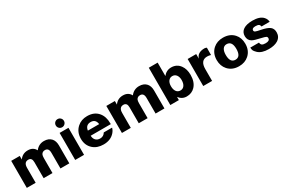

<svg xmlns="http://www.w3.org/2000/svg" viewBox="119 -1957 4740 3192"><g transform="rotate(-30 2489.0 -360.5)"><path d="M223 -519V-450Q281 -533 383 -533Q486 -533 529 -450Q592 -533 694 -533Q784 -533 833 -477Q875 -427 875 -345V0H705V-301Q705 -394 633 -394Q584 -394 563 -354Q552 -333 552 -285V0H382V-308Q382 -394 313 -394Q229 -394 229 -285V0H59V-519Z M1158 -519V0H988V-519ZM1073 -735Q1105 -735 1128 -712.5Q1151 -690 1151 -657Q1151 -625 1128 -602Q1105 -579 1073 -579Q1040 -579 1017.5 -602Q995 -625 995 -657Q995 -690 1017.5 -712.5Q1040 -735 1073 -735Z M1788 -159Q1776 -113 1742 -74Q1665 14 1529 14Q1406 14 1330 -54Q1245 -130 1245 -255Q1245 -386 1333 -465Q1409 -533 1522 -533Q1659 -533 1733 -443Q1798 -364 1798 -236Q1798 -227 1798 -220H1412Q1414 -164 1445 -132.5Q1476 -101 1529 -101Q1594 -101 1628 -159ZM1631 -317Q1618 -418 1524 -418Q1429 -418 1414 -317Z M2049 -519V-450Q2107 -533 2209 -533Q2312 -533 2355 -450Q2418 -533 2520 -533Q2610 -533 2659 -477Q2701 -427 2701 -345V0H2531V-301Q2531 -394 2459 -394Q2410 -394 2389 -354Q2378 -333 2378 -285V0H2208V-308Q2208 -394 2139 -394Q2055 -394 2055 -285V0H1885V-519Z M2984 -716V-459Q3045 -535 3136 -535Q3243 -535 3304 -451Q3357 -379 3357 -266Q3357 -130 3285 -53Q3222 14 3124 14Q3034 14 2978 -61V0H2814V-716ZM3082 -401Q3035 -401 3007 -364Q2979 -327 2979 -265Q2979 -200 3006.5 -162.5Q3034 -125 3083 -125Q3130 -125 3157.5 -162.5Q3185 -200 3185 -265Q3185 -327 3157 -364Q3129 -401 3082 -401Z M3817 -522 3816 -382Q3779 -393 3746 -393Q3616 -393 3616 -226V0H3446V-519H3610V-430Q3640 -533 3777 -533Q3793 -533 3817 -522Z M4130 14Q3999 14 3922 -72Q3855 -147 3855 -260Q3855 -390 3941 -467Q4016 -533 4129 -533Q4261 -533 4338 -448Q4404 -375 4404 -261Q4404 -130 4318 -53Q4243 14 4130 14ZM4128 -409Q4080 -409 4054 -370Q4028 -331 4028 -260Q4028 -110 4130 -110Q4232 -110 4232 -261Q4232 -409 4128 -409Z M4937 -373H4780Q4776 -403 4756.5 -415.5Q4737 -428 4693 -428Q4625 -428 4625 -386Q4625 -364 4646.5 -354Q4668 -344 4746 -329Q4859 -307 4904.5 -270.5Q4950 -234 4950 -165Q4950 -75 4875 -27Q4809 14 4700 14Q4562 14 4496 -51Q4464 -83 4454.5 -101.5Q4445 -120 4442 -162H4609Q4613 -126 4633.5 -111.5Q4654 -97 4702 -97Q4782 -97 4782 -150Q4782 -173 4763 -183.5Q4744 -194 4673 -210Q4562 -234 4522 -256Q4458 -292 4458 -372Q4458 -450 4520 -491.5Q4582 -533 4696 -533Q4837 -533 4897 -466Q4933 -427 4937 -373Z"/></g></svg>

Font: Almarai ExtraBold
Style: Regular
Weight: 800
Designer: Boutros International 2019
Foundry: Created by Boutros International 2019
Version: Version 1.10